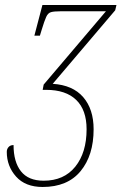

<svg xmlns="http://www.w3.org/2000/svg" viewBox="-20 -734 484 765"><path d="M150 11Q81 11 44 -30.5Q7 -72 7 -129Q7 -140 14 -148Q21 -156 34 -156Q34 -89 63.5 -51.5Q93 -14 154 -14Q235 -14 280 -70Q325 -126 325 -219Q325 -296 283.5 -336Q242 -376 164 -376H150L154 -397L402 -689H220Q195 -689 183 -685.5Q171 -682 164 -666.5Q157 -651 146 -615L139 -592H117L149 -714H444L439 -693L190 -400Q270 -395 311.5 -347Q353 -299 353 -219Q353 -115 301 -52Q249 11 150 11Z"/></svg>

Font: Noto Serif ExtraCondensed Thin
Style: Italic
Weight: 100
Width: 2
Italic angle: -12°
Designer: Monotype Design Team
Foundry: Monotype Imaging Inc.
Version: Version 2.013